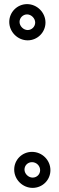

<svg xmlns="http://www.w3.org/2000/svg" viewBox="-20 -717 289 933"><path d="M99 107C99 86.8 115 71 135.5 71C157.2 71 175 88.8 175 110C175 130.2 159 146 138.5 146C117.9 146 99 127.4 99 107ZM49 107C49 156.2 90.5 196 138.5 196C186 196 225 158.2 225 110C225 60.8 184.6 21 135.5 21C88 21 49 58.8 49 107ZM75 -610.5C75 -630.4 91.6 -647 111.5 -647C132 -647 151 -628 151 -607.5C151 -587.6 134.4 -571 114.5 -571C94 -571 75 -590 75 -610.5ZM25 -610.5C25 -561.9 65.8 -521 114.5 -521C162.1 -521 201 -559.9 201 -607.5C201 -656.1 160.2 -697 111.5 -697C63.9 -697 25 -658.1 25 -610.5Z"/></svg>

Font: Smoothie
Style: Outline
Weight: 400
Foundry: Cannot Into Space Fonts
Version: Version 0.8